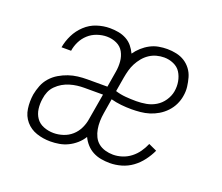

<svg xmlns="http://www.w3.org/2000/svg" viewBox="-95 -666 939 811"><g transform="rotate(20 375.0 -260.0)"><path d="M198 8Q165 8 135.5 -2Q106 -12 86.5 -35Q67 -58 62.5 -89.5Q58 -121 63 -154Q67 -175 75 -195.5Q83 -216 98 -233Q113 -250 132.5 -261.5Q152 -273 172.5 -280Q193 -287 214 -289.5Q235 -292 256 -292H346L358 -364Q362 -387 360 -410Q358 -433 347.5 -452Q337 -471 316.5 -480.5Q296 -490 272 -490Q251 -490 229 -482.5Q207 -475 190 -459.5Q173 -444 163 -423.5Q153 -403 150 -382H107Q112 -411 125.5 -438.5Q139 -466 162 -487.5Q185 -509 214 -518.5Q243 -528 272 -528Q292 -528 311 -524.5Q330 -521 346.5 -512Q363 -503 374.5 -489Q386 -475 394 -458Q405 -474 420.5 -488Q436 -502 454 -511.5Q472 -521 491.5 -524.5Q511 -528 530 -528Q551 -528 571.5 -523.5Q592 -519 608.5 -508.5Q625 -498 637 -482Q649 -466 654.5 -446.5Q660 -427 662.5 -406.5Q665 -386 661 -364Q658 -345 649 -326Q640 -307 625 -291Q610 -275 591.5 -264Q573 -253 553.5 -247Q534 -241 513.5 -239Q493 -237 474 -237Q450 -237 426.5 -239.5Q403 -242 381 -248L370 -181Q367 -163 366.5 -145Q366 -127 369 -109.5Q372 -92 379.5 -76.5Q387 -61 400 -50.5Q413 -40 430.5 -35Q448 -30 466 -30Q486 -30 506.5 -36.5Q527 -43 544.5 -56.5Q562 -70 574.5 -88Q587 -106 595 -125L632 -108Q621 -84 604 -61.5Q587 -39 565 -23Q543 -7 517 0.5Q491 8 465 8Q445 8 425.5 4.5Q406 1 389 -8Q372 -17 359 -31.5Q346 -46 338 -63Q327 -45 311 -31Q295 -17 276.5 -8Q258 1 238 4.5Q218 8 198 8ZM481 -276Q503 -276 525.5 -280Q548 -284 568 -296Q588 -308 601.5 -328Q615 -348 619 -370Q623 -393 619 -415Q615 -437 604 -454.5Q593 -472 572.5 -481Q552 -490 530 -490Q513 -490 496 -485.5Q479 -481 464 -471Q449 -461 437.5 -447Q426 -433 418 -417.5Q410 -402 405.5 -385.5Q401 -369 398 -352L387 -287Q409 -280 433 -278Q457 -276 481 -276ZM199 -30Q220 -30 241.5 -37Q263 -44 280 -59Q297 -74 307 -95Q317 -116 320 -137L340 -254H256Q240 -254 224 -252Q208 -250 191.5 -245Q175 -240 160.5 -231.5Q146 -223 133.5 -210.5Q121 -198 114.5 -182.5Q108 -167 106 -151Q102 -127 105 -104.5Q108 -82 120 -64.5Q132 -47 153.5 -38.5Q175 -30 199 -30Z"/></g></svg>

Font: Iosevka Etoile Extralight
Style: Italic
Weight: 200
Italic angle: -9°
Designer: Belleve Invis
Foundry: Belleve Invis
Version: Version 22.1.2; ttfautohint (v1.8.4)